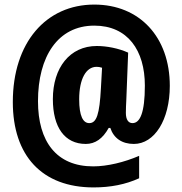

<svg xmlns="http://www.w3.org/2000/svg" viewBox="-20 -743 797 839"><path d="M722 -368C722 -581 590 -723 392 -723C181 -723 36 -557 36 -297C36 -63 163 76 389 76C463 76 529 63 588 36V-62C523 -34 449 -16 387 -16C227 -16 146 -124 146 -301C146 -495 232 -631 392 -631C538 -631 613 -523 613 -369C613 -248 591 -205 559 -205C541 -205 530 -220 530 -250C530 -268 531 -288 532 -307L540 -513C498 -532 446 -542 403 -542C285 -542 211 -447 211 -310C211 -186 263 -114 355 -114C396 -114 429 -137 455 -184H462C477 -139 513 -114 565 -114C655 -114 722 -219 722 -368ZM326 -309C326 -398 356 -451 402 -451C409 -451 417 -450 426 -447L421 -358C415 -243 402 -205 370 -205C343 -205 326 -236 326 -309Z"/></svg>

Font: Noto Sans Bengali ExtraCondensed ExtraBold
Style: Regular
Weight: 800
Width: 2
Designer: Joana Ranito - Universal Thirst; Jelle Bosma - Monotype Design Team
Foundry: Universal Thirst ehf.
Version: Version 3.000